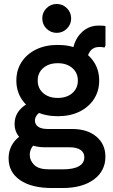

<svg xmlns="http://www.w3.org/2000/svg" viewBox="-20 -746 567 966"><path d="M240.7 200Q139 200 81.2 160.3Q23.3 120.7 23.3 51.3Q23.3 6 47.5 -28Q71.7 -62 117.7 -80.7L174 -33Q153.3 -24.3 141.5 -6.2Q129.7 12 129.7 33Q129.7 61.7 152.2 83.8Q174.7 106 226 106H296.3Q349.7 106 377 90.3Q404.3 74.7 404.3 45.3Q404.3 21 384.8 8Q365.3 -5 330.7 -5H205.7Q162 -5 127.5 -20Q93 -35 73.2 -61.3Q53.3 -87.7 53.3 -121.7Q53.3 -160.3 76.5 -189.8Q99.7 -219.3 144.3 -237L206 -187.3Q181.7 -185.3 168.7 -170.7Q155.7 -156 155.7 -140.3Q155.7 -120 171.8 -108.5Q188 -97 221 -97H343.3Q419.3 -97 464.8 -58.8Q510.3 -20.7 510.3 42.3Q510.3 114.3 452 157.2Q393.7 200 295 200ZM270.7 -161.3Q208.7 -161.3 161.8 -184.2Q115 -207 88.7 -247.5Q62.3 -288 62.3 -340.7Q62.3 -393.7 88.7 -434Q115 -474.3 161.8 -497.2Q208.7 -520 270.7 -520Q333 -520 379.7 -497.2Q426.3 -474.3 452.7 -434Q479 -393.7 479 -340.7Q479 -288 452.7 -247.5Q426.3 -207 379.7 -184.2Q333 -161.3 270.7 -161.3ZM270.7 -253.3Q316 -253.3 343.8 -277.5Q371.7 -301.7 371.7 -340.7Q371.7 -379.7 343.8 -403.8Q316 -428 270.7 -428Q225.3 -428 197.5 -403.8Q169.7 -379.7 169.7 -340.7Q169.7 -301.7 197.5 -277.5Q225.3 -253.3 270.7 -253.3ZM417.3 -431.3 344.7 -466.3Q344.7 -509.7 362 -543.8Q379.3 -578 408.8 -597.7Q438.3 -617.3 474.7 -617.3Q486.3 -617.3 496.3 -616.8Q506.3 -616.3 510.7 -614.3V-517L505.7 -506.7Q495.7 -509.7 480.7 -509.7Q449 -509.7 433.2 -487.8Q417.3 -466 417.3 -431.3ZM265.3 -580.7Q235.3 -580.7 214 -601.9Q192.7 -623.1 192.7 -653.7Q192.7 -683.3 213.9 -704.7Q235.1 -726 265.7 -726Q295.3 -726 316.7 -704.7Q338 -683.3 338 -653.3Q338 -623.3 316.7 -602Q295.3 -580.7 265.3 -580.7Z"/></svg>

Font: Fustat
Style: Regular
Weight: 400
Designer: Mohamed Gaber, Khaled Hosny, Laura Garcia Mut
Foundry: Kief Type Foundry, Alif Type Foundry, Hard Type Foundry
Version: Version 1.007